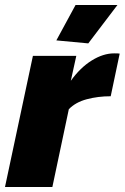

<svg xmlns="http://www.w3.org/2000/svg" viewBox="-36 -750 500 770"><path d="M96 -526H270L248 -426Q286 -479 332 -507.5Q378 -536 422 -536Q440 -536 444 -535L408 -364Q357 -364 312 -352Q267 -340 240 -312L174 0H-16ZM318 -576 190 -588 267 -730H435Z"/></svg>

Font: Raleway Black
Style: Italic
Weight: 900
Italic angle: -12°
Designer: Matt McInerney, Pablo Impallari, Rodrigo Fuenzalida
Foundry: Matt McInerney, Pablo Impallari, Rodrigo Fuenzalida
Version: Version 4.101;RELEASE